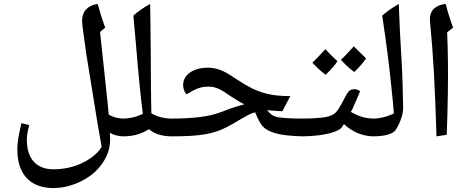

<svg xmlns="http://www.w3.org/2000/svg" viewBox="-20 -694 2375 973"><path d="M250 259Q163 259 115.5 208.5Q68 158 68 65Q68 46 70 27.5Q72 9 76.5 -14.5Q81 -38 89 -70L128 -60Q116 -15 116 14Q116 86 151 125Q186 164 252 164Q303 164 351.5 149.5Q400 135 438 108Q475 83 495 51L470 -95Q455 -188 442 -268.5Q429 -349 418 -416Q414 -443 410.5 -470Q407 -497 403.5 -520.5Q400 -544 398 -561.5Q396 -579 396 -588Q396 -625 417 -647Q438 -669 475 -674Q482 -648 492 -616Q502 -584 513 -554L487 -532Q504 -370 515.5 -265.5Q527 -161 531 -113Q566 -93 608 -93Q617 -93 617 -85V-11Q617 -3 608 -3Q590 -3 572.5 -7Q555 -11 537 -21L538 14Q538 77 499 133.5Q460 190 392 224Q358 241 322.5 250Q287 259 250 259Z M600 -3Q592 -3 592 -11V-85Q592 -93 600 -93Q627 -93 653 -99Q679 -105 704 -117Q696 -176 687 -267Q678 -358 668 -481Q665 -513 662 -547Q659 -581 656 -615Q675 -632 696 -646.5Q717 -661 741 -674Q742 -631 742.5 -567Q743 -503 744 -423Q745 -343 745 -250Q745 -213 746 -181.5Q747 -150 747 -120Q791 -93 853 -93Q862 -93 862 -85V-11Q862 -3 853 -3Q777 -3 735 -39Q703 -20 672.5 -11.5Q642 -3 600 -3Z M845 -3Q837 -3 837 -11V-85Q837 -93 845 -93Q932 -93 995 -101Q1058 -109 1111 -130Q1146 -144 1173 -152.5Q1200 -161 1218 -165Q1201 -174 1183.5 -184.5Q1166 -195 1148 -207Q1112 -233 1087.5 -244Q1063 -255 1038 -255Q1007 -255 984 -246.5Q961 -238 925 -216Q918 -224 913 -236Q908 -248 908 -262Q908 -302 943 -326.5Q978 -351 1034 -351Q1066 -351 1097.5 -339Q1129 -327 1170 -298Q1220 -265 1257 -246.5Q1294 -228 1336 -218Q1357 -213 1385.5 -210Q1414 -207 1451 -207L1411 -130Q1403 -131 1388.5 -131.5Q1374 -132 1359.5 -133.5Q1345 -135 1334 -136Q1345 -121 1357 -112.5Q1369 -104 1388 -100Q1407 -97 1439.5 -95Q1472 -93 1516 -93Q1525 -93 1525 -85V-11Q1525 -3 1516 -3Q1472 -4 1434.5 -8Q1397 -12 1368.5 -21Q1340 -30 1322 -44Q1306 -57 1294.5 -78.5Q1283 -100 1273 -125Q1254 -120 1237 -111Q1220 -102 1201.5 -91Q1183 -80 1161 -67Q1125 -46 1092.5 -33.5Q1060 -21 1025 -14.5Q990 -8 946.5 -5.5Q903 -3 845 -3Z M1508 -3Q1500 -3 1500 -11V-85Q1500 -93 1508 -93Q1565 -93 1607.5 -97.5Q1650 -102 1670 -115Q1684 -123 1697.5 -145Q1711 -167 1736 -215Q1745 -231 1754 -236.5Q1763 -242 1775 -242Q1791 -242 1805 -232Q1798 -215 1788.5 -193Q1779 -171 1771 -152.5Q1763 -134 1758 -127Q1789 -109 1817 -101Q1845 -93 1877 -93Q1885 -93 1885 -85V-11Q1885 -3 1877 -3Q1790 -3 1723 -65L1710 -46Q1699 -34 1668.5 -24Q1638 -14 1596 -8.5Q1554 -3 1508 -3ZM1775 -329Q1753 -346 1736.5 -361.5Q1720 -377 1708 -391Q1718 -400 1734 -417Q1750 -434 1773 -459Q1780 -452 1795.5 -437Q1811 -422 1835 -398Q1814 -366 1775 -329ZM1630 -315Q1608 -332 1591 -348Q1574 -364 1563 -376Q1578 -391 1594 -407.5Q1610 -424 1629 -445Q1636 -437 1651 -421.5Q1666 -406 1690 -384Q1680 -368 1665 -351Q1650 -334 1630 -315Z M1867 -3Q1859 -3 1859 -11V-85Q1859 -93 1867 -93Q1922 -93 1976 -119Q1973 -154 1970 -188.5Q1967 -223 1963 -256Q1956 -329 1944.5 -418.5Q1933 -508 1917 -615Q1935 -631 1956 -645.5Q1977 -660 2001 -674Q2003 -611 2006.5 -539.5Q2010 -468 2015 -388Q2019 -318 2020.5 -257.5Q2022 -197 2023 -146Q2023 -123 2013 -93.5Q2003 -64 1986 -37Q1977 -21 1946 -12Q1915 -3 1867 -3Z M2192 -3Q2189 -96 2186 -175.5Q2183 -255 2179 -325.5Q2175 -396 2170 -460Q2165 -524 2159 -586Q2157 -613 2165.5 -631Q2174 -649 2192.5 -660Q2211 -671 2239 -674Q2244 -651 2254 -619Q2264 -587 2276 -554L2246 -530Q2249 -462 2250 -384.5Q2251 -307 2249.5 -215Q2248 -123 2244 -11Z"/></svg>

Font: Noto Naskh Arabic Medium
Style: Regular
Weight: 500
Designer: Monotype Design Team, David Williams, Mohamad Dakak and Nizar Qandah
Foundry: Monotype Imaging Inc.
Version: Version 2.016